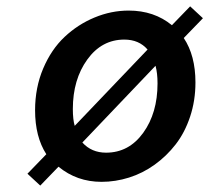

<svg xmlns="http://www.w3.org/2000/svg" viewBox="-20 -556 655 601"><path d="M106 24.9 65.9 -12.2 125 -73.2Q89.8 -127.9 89.8 -210.9Q89.8 -281.7 115.2 -341.6Q140.6 -401.4 182.1 -440.4Q223.6 -479.5 275.9 -501.2Q328.1 -522.9 382.8 -522.9Q462.4 -522.9 518.1 -477.1L575.2 -536.1L615.2 -499L555.2 -437Q591.8 -382.3 591.8 -297.9Q591.8 -241.2 575.2 -191.2Q558.6 -141.1 530 -104.2Q501.5 -67.4 464.1 -40.5Q426.8 -13.7 384 -0.2Q341.3 13.2 297.9 13.2Q220.7 13.2 163.1 -34.2ZM213.9 -162.1 441.9 -400.9Q415 -432.1 369.1 -432.1Q298.3 -432.1 253.2 -369.6Q208 -307.1 208 -214.8Q208 -181.6 213.9 -162.1ZM312 -78.1Q383.3 -78.1 428.2 -140.1Q473.1 -202.1 473.1 -294.9Q473.1 -327.1 466.8 -350.1L237.8 -109.9Q266.6 -78.1 312 -78.1Z"/></svg>

Font: Office Code Pro Medium Italic
Style: Regular
Weight: 500
Italic angle: -9°
Designer: Nathan Rutzky & Paul D. Hunt
Foundry: Adobe Systems Incorporated
Version: Version 1.004;PS 001.004;hotconv 1.0.70;makeotf.lib2.5.58329